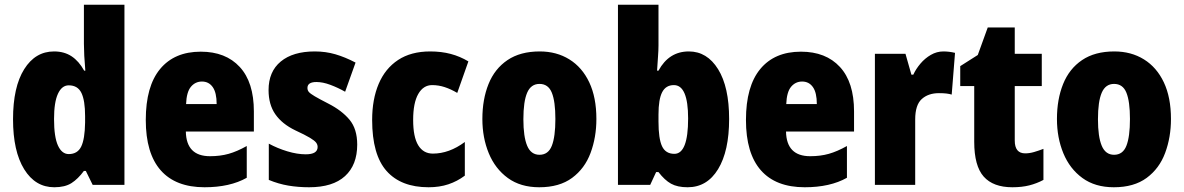

<svg xmlns="http://www.w3.org/2000/svg" viewBox="-20 -780 4996 810"><path d="M209 10Q129 10 82 -66Q35 -142 35 -277Q35 -413 82 -488Q129 -563 208 -563Q251 -563 282 -542.5Q313 -522 335 -482H340Q337 -515 335.5 -544.5Q334 -574 334 -595V-760H505V0H371L342 -59H334Q309 -25 281.5 -7.5Q254 10 209 10ZM270 -130Q307 -130 322.5 -161.5Q338 -193 339 -263V-290Q339 -356 323.5 -388Q308 -420 270 -420Q241 -420 224.5 -384.5Q208 -349 208 -278Q208 -202 224.5 -166Q241 -130 270 -130Z M827 -562Q932 -562 991.5 -497.5Q1051 -433 1051 -310V-225H764Q766 -121 866 -121Q909 -121 944.5 -131Q980 -141 1021 -164V-30Q950 10 843 10Q721 10 658 -61.5Q595 -133 595 -274Q595 -416 655.5 -489Q716 -562 827 -562ZM832 -436Q804 -436 785.5 -414Q767 -392 765 -341H894Q894 -389 877.5 -412.5Q861 -436 832 -436Z M1487 -170Q1487 -84 1435.5 -37Q1384 10 1284 10Q1238 10 1196.5 3Q1155 -4 1114 -21V-174Q1151 -154 1192.5 -141.5Q1234 -129 1270 -129Q1320 -129 1320 -160Q1320 -170 1313.5 -178.5Q1307 -187 1287 -199Q1267 -211 1226 -230Q1170 -257 1141.5 -298Q1113 -339 1113 -400Q1113 -478 1164.5 -520.5Q1216 -563 1308 -563Q1354 -563 1395 -551Q1436 -539 1480 -516L1436 -393Q1406 -410 1374 -422Q1342 -434 1315 -434Q1277 -434 1277 -409Q1277 -399 1283 -392Q1289 -385 1307.5 -374Q1326 -363 1365 -343Q1422 -314 1454.5 -275Q1487 -236 1487 -170Z M1788 10Q1672 10 1611 -58.5Q1550 -127 1550 -274Q1550 -361 1577.5 -426Q1605 -491 1659.5 -527Q1714 -563 1795 -563Q1842 -563 1881.5 -552.5Q1921 -542 1956 -521L1909 -388Q1882 -404 1856 -412.5Q1830 -421 1803 -421Q1766 -421 1744.5 -383.5Q1723 -346 1723 -274Q1723 -202 1744.5 -167Q1766 -132 1806 -132Q1875 -132 1941 -181V-39Q1909 -15 1871.5 -2.5Q1834 10 1788 10Z M2496 -278Q2496 -201 2471.5 -135Q2447 -69 2393.5 -29.5Q2340 10 2255 10Q2176 10 2122.5 -29Q2069 -68 2042 -133.5Q2015 -199 2015 -278Q2015 -361 2041 -425.5Q2067 -490 2121 -526.5Q2175 -563 2257 -563Q2328 -563 2382 -529.5Q2436 -496 2466 -432.5Q2496 -369 2496 -278ZM2188 -277Q2188 -203 2204 -165Q2220 -127 2256 -127Q2293 -127 2308 -165Q2323 -203 2323 -278Q2323 -352 2308 -389Q2293 -426 2256 -426Q2220 -426 2204 -389Q2188 -352 2188 -277Z M2758 -588Q2758 -568 2756 -541.5Q2754 -515 2752 -482H2758Q2802 -563 2886 -563Q2963 -563 3009.5 -488Q3056 -413 3056 -278Q3056 -143 3009.5 -66.5Q2963 10 2881 10Q2838 10 2811 -5Q2784 -20 2758 -54H2748L2723 0H2587V-760H2758ZM2823 -421Q2789 -421 2773.5 -391Q2758 -361 2758 -297V-267Q2758 -195 2773 -163Q2788 -131 2825 -131Q2883 -131 2883 -280Q2883 -421 2823 -421Z M3359 -562Q3464 -562 3523.5 -497.5Q3583 -433 3583 -310V-225H3296Q3298 -121 3398 -121Q3441 -121 3476.5 -131Q3512 -141 3553 -164V-30Q3482 10 3375 10Q3253 10 3190 -61.5Q3127 -133 3127 -274Q3127 -416 3187.5 -489Q3248 -562 3359 -562ZM3364 -436Q3336 -436 3317.5 -414Q3299 -392 3297 -341H3426Q3426 -389 3409.5 -412.5Q3393 -436 3364 -436Z M3960 -563Q3984 -563 4009 -557L3995 -381Q3985 -384 3972.5 -385.5Q3960 -387 3941 -387Q3896 -387 3868.5 -362Q3841 -337 3841 -276V0H3671V-553H3800L3825 -465H3833Q3844 -489 3863 -511.5Q3882 -534 3907 -548.5Q3932 -563 3960 -563Z M4305 -133Q4323 -133 4342 -138.5Q4361 -144 4382 -152V-21Q4354 -6 4322.5 2Q4291 10 4251 10Q4170 10 4130 -35Q4090 -80 4090 -182V-417H4031V-501L4105 -548L4147 -664H4261V-553H4375V-417H4261V-187Q4261 -133 4305 -133Z M4920 -278Q4920 -201 4895.5 -135Q4871 -69 4817.5 -29.5Q4764 10 4679 10Q4600 10 4546.5 -29Q4493 -68 4466 -133.5Q4439 -199 4439 -278Q4439 -361 4465 -425.5Q4491 -490 4545 -526.5Q4599 -563 4681 -563Q4752 -563 4806 -529.5Q4860 -496 4890 -432.5Q4920 -369 4920 -278ZM4612 -277Q4612 -203 4628 -165Q4644 -127 4680 -127Q4717 -127 4732 -165Q4747 -203 4747 -278Q4747 -352 4732 -389Q4717 -426 4680 -426Q4644 -426 4628 -389Q4612 -352 4612 -277Z"/></svg>

Font: Noto Sans Ethiopic Condensed Black
Style: Regular
Weight: 900
Width: 3
Designer: Monotype Design Team
Foundry: Monotype Imaging Inc.
Version: Version 2.102; ttfautohint (v1.8.4.7-5d5b)